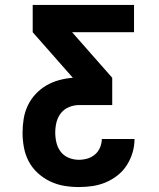

<svg xmlns="http://www.w3.org/2000/svg" viewBox="-20 -540 640 775"><path d="M298 215Q268 215 238.5 210Q209 205 182 192Q155 179 132.5 158.5Q110 138 96 111.5Q82 85 76.5 55Q71 25 71 -4Q71 -32 75.5 -60Q80 -88 92 -113.5Q104 -139 123.5 -160Q143 -181 167 -195Q191 -209 218.5 -216.5Q246 -224 274 -226L112 -410V-520H521V-410H271L433 -226V-116H300Q279 -116 259 -108Q239 -100 226 -83.5Q213 -67 208 -46.5Q203 -26 203 -5Q203 16 208 36.5Q213 57 225.5 73Q238 89 257.5 97Q277 105 298 105Q316 105 333 100Q350 95 363.5 83.5Q377 72 384 55Q391 38 391 21H523Q523 49 515 76Q507 103 492 126.5Q477 150 455 167.5Q433 185 407 196Q381 207 353.5 211Q326 215 298 215Z"/></svg>

Font: Iosevka Aile Extrabold
Style: Regular
Weight: 800
Designer: Belleve Invis
Foundry: Belleve Invis
Version: Version 27.3.5; ttfautohint (v1.8.4)